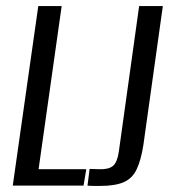

<svg xmlns="http://www.w3.org/2000/svg" viewBox="-20 -611 561 632"><path d="M22 0 106 -591H183L107 -54H264L255 0ZM310 1Q301 1 289 1Q277 1 268 0L275 -55L307 -54Q338 -53 352 -65Q366 -77 371 -111L438 -591H516L452 -134Q444 -83 429.5 -53Q415 -23 386.5 -11Q358 1 310 1Z"/></svg>

Font: Alumni Sans Thin Medium
Style: Italic
Weight: 500
Italic angle: -8°
Version: Version 1.016